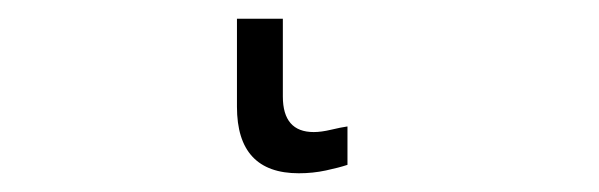

<svg xmlns="http://www.w3.org/2000/svg" viewBox="-20 40 640 205"><path d="M351 216V175Q344 176 333.5 178.5Q323 181 315 181Q282 181 282 143V60H233V154Q233 225 299 225Q314 225 328 222Q342 219 351 216Z"/></svg>

Font: Noto Sans Mono UI Light
Style: Regular
Weight: 300
Designer: Monotype Design team
Foundry: Monotype Imaging Inc.
Version: 1.000